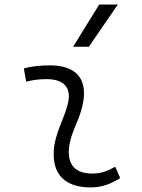

<svg xmlns="http://www.w3.org/2000/svg" viewBox="-20 -815 626 845"><path d="M487.3 -81.1C447.3 -59.6 423.3 -51.3 385.3 -51.3C314 -51.3 278.3 -87.4 283.2 -157.7C287.6 -225.6 325.2 -275.4 341.8 -345.2C371.1 -463.9 318.8 -527.3 200.2 -527.3C161.6 -527.3 123 -524.4 85 -513.7L95.2 -455.6C125 -463.4 154.8 -466.8 184.6 -466.8C262.7 -466.8 296.9 -428.2 277.8 -355C262.7 -293.9 221.2 -226.1 216.8 -153.3C210 -46.4 266.6 9.8 379.4 9.8C432.6 9.8 471.7 -8.3 508.8 -31.2ZM301.8 -609.4H371.1L498.5 -794.9H416.5Z"/></svg>

Font: Cascadia Mono NF Light
Style: Italic
Weight: 300
Italic angle: -10°
Monospace: yes
Designer: Aaron Bell
Foundry: Saja Typeworks
Version: Version 2404.023